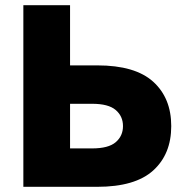

<svg xmlns="http://www.w3.org/2000/svg" viewBox="-20 -720 710 740"><path d="M70 0V-700H250V-468H355Q501 -468 570.5 -405Q640 -342 640 -234Q640 -126 570.5 -63Q501 0 355 0ZM250 -148H335Q398 -148 426 -172Q454 -196 454 -234Q454 -272 426 -296Q398 -320 335 -320H250Z"/></svg>

Font: Golos Text
Style: Bold
Weight: 700
Designer: A.Korolkova, Vitaly Kuzmin
Foundry: ParaType Ltd
Version: Version 2.004